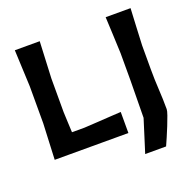

<svg xmlns="http://www.w3.org/2000/svg" viewBox="-147 -865 1189 1174"><g transform="rotate(-20 447.0 -278.5)"><path d="M69.5 0Q72 -57.5 74.5 -112Q77 -166.5 80 -233.5V-474.5Q77 -544 74.5 -599Q72 -654 69.5 -713H231.5Q229 -654 226.2 -599Q223.5 -544 220.5 -474.5V-255Q222 -218.5 223.5 -186Q225 -153.5 226.5 -122.5H307.5Q361 -125.5 401.5 -128Q442 -130.5 477.2 -132.8Q512.5 -135 549 -137V0ZM601.5 156Q617.5 105.5 633.8 53.5Q650 1.5 668 -55.5L671 -303V-474.5Q668 -544 665.8 -599Q663.5 -654 660.5 -713H822.5Q819 -654 816.8 -599Q814.5 -544 811 -474.5V-318.5Q811 -252 815 -186.2Q819 -120.5 819 -57Q819 -46.5 809.5 -19.2Q800 8 786.5 41.5Q773 75 759.5 106.2Q746 137.5 737.5 156Z"/></g></svg>

Font: Commissioner Loud SemiBold
Style: Regular
Weight: 600
Designer: Kostas Bartsokas
Foundry: Kostas Bartsokas
Version: Version 1.000; ttfautohint (v1.8.3)